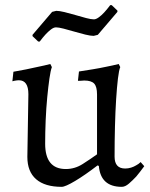

<svg xmlns="http://www.w3.org/2000/svg" viewBox="-20 -712 581 744"><path d="M90 -347Q90 -401 53 -401Q46 -401 36 -399Q32 -398 28 -397L32 -434Q55 -438 80.5 -443Q106 -448 127 -453Q152 -458 175 -464L181 -452Q176 -439 171.5 -407.5Q167 -376 163 -334.5Q159 -293 157 -246Q155 -199 155 -155Q155 -57 235 -57Q270 -57 300.5 -76.5Q331 -96 356 -114V-346Q356 -376 345 -388Q334 -400 306 -400Q304 -400 300 -399.5Q296 -399 292 -399H282L286 -435Q312 -439 339.5 -443.5Q367 -448 390 -453Q416 -458 440 -464L446 -452Q441 -441 437 -407.5Q433 -374 430 -327Q427 -280 425.5 -222.5Q424 -165 424 -105Q424 -59 465 -59Q477 -59 488 -62.5Q499 -66 507 -71Q517 -76 525 -84L539 -68Q523 -46 508 -28Q494 -13 479.5 -0.5Q465 12 452 12Q370 12 363 -69L358 -71Q310 -34 271.5 -11Q233 12 219 12Q154 12 120 -17.5Q86 -47 86 -104ZM128 -551 106 -572V-577L182 -666L198 -670Q210 -670 230.5 -665Q251 -660 273 -653.5Q295 -647 314 -642Q333 -637 344 -637Q352 -637 363 -645Q374 -653 384 -664Q395 -676 407 -692H413L435 -671V-666L359 -577L343 -573Q331 -573 310.5 -578Q290 -583 268 -589.5Q246 -596 226.5 -601Q207 -606 197 -606Q188 -606 177 -597.5Q166 -589 156 -578Q145 -566 134 -551Z"/></svg>

Font: Alegreya
Style: Regular
Weight: 400
Designer: Juan Pablo del Peral
Foundry: Juan Pablo del Peral
Version: Version 1.003